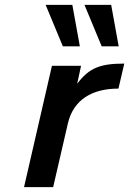

<svg xmlns="http://www.w3.org/2000/svg" viewBox="-20 -771 532 791"><path d="M309 -580 278 -751H168L239 -580ZM469 -580 438 -751H328L399 -580ZM79 0H199L260 -264C283 -360 359 -406 468 -406L492 -509C392 -509 347 -491 298 -426L314 -500H194Z"/></svg>

Font: Perun SemiBold Italic
Style: Regular
Weight: 400
Italic angle: -12°
Foundry: Copyright (c) Stefan Peev, Context Ltd, 2016
Version: Version 1.026